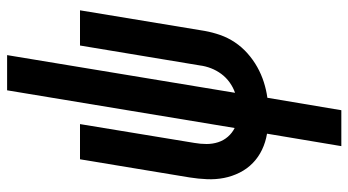

<svg xmlns="http://www.w3.org/2000/svg" viewBox="-240 -535 980 540"><g transform="rotate(-90 250.0 -265.0)"><path d="M109 205 144 -4Q120 -8 99 -18Q78 -28 61.5 -44Q45 -60 34.5 -81Q24 -102 19.5 -125Q15 -148 16 -172.5Q17 -197 21 -222L72 -530H171L118 -208Q115 -191 115 -174Q115 -157 120 -141.5Q125 -126 135.5 -114Q146 -102 160 -95L266 -735H365L259 -94Q274 -99 288 -109Q302 -119 312 -132.5Q322 -146 328 -161.5Q334 -177 336 -193L392 -530H491L433 -179Q429 -157 421.5 -135.5Q414 -114 401 -94.5Q388 -75 370 -59Q352 -43 331.5 -31.5Q311 -20 289 -13Q267 -6 245 -3L210 205Z"/></g></svg>

Font: Iosevka Curly Semibold Oblique
Style: Regular
Weight: 600
Italic angle: -9°
Monospace: yes
Designer: Belleve Invis
Foundry: Belleve Invis
Version: Version 11.1.0; ttfautohint (v1.8.3)